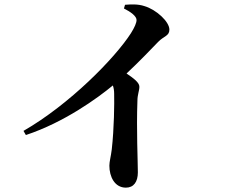

<svg xmlns="http://www.w3.org/2000/svg" viewBox="-20 -813 1040 883"><path d="M550 -774C580 -759 608 -739 608 -721C608 -708 599 -687 582 -660C508 -545 300 -333 88 -211L99 -192C275 -250 429 -362 499 -420C503 -409 505 -396 505 -381C506 -337 505 -224 494 -126C490 -93 483 -70 483 -51C483 -1 507 50 559 50C595 50 614 23 614 -20C614 -71 607 -215 612 -349C612 -378 621 -396 621 -414C621 -433 596 -452 562 -475C622 -531 672 -584 707 -620C734 -648 759 -647 759 -677C759 -713 699 -769 644 -785C614 -795 582 -793 555 -791Z"/></svg>

Font: Source Han Serif
Style: Bold
Weight: 700
Designer: Ryoko NISHIZUKA 西塚涼子 (kana & ideographs); Frank Grießhammer (Latin, Greek & Cyrillic); Wenlong ZHANG 张文龙 (bopomofo); San
Foundry: Adobe Systems Incorporated
Version: Version 1.001;PS 1.001;hotconv 16.6.54;makeotf.lib2.5.65590